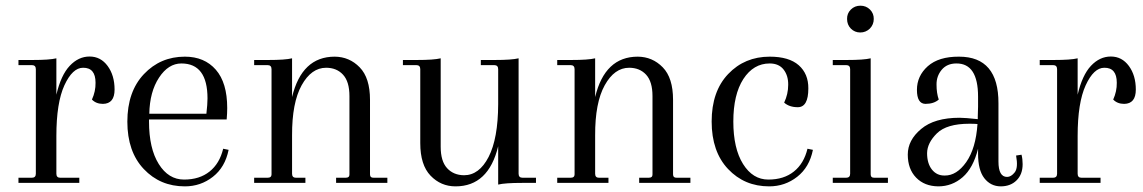

<svg xmlns="http://www.w3.org/2000/svg" viewBox="-20 -643 4018 675"><path d="M341.8 -277.8Q317.9 -277.8 303.2 -293Q316.4 -321.8 315.9 -352.1Q315.9 -405.3 272 -404.8Q234.9 -404.8 206.5 -343.3Q178.2 -281.7 178.2 -165V-32.2Q178.2 -18.1 191.9 -18.1H258.8V0H44.9V-18.1H91.8Q106 -18.1 106 -32.2V-399.9Q106 -414.1 91.8 -414.1H44.9V-432.1H94.2Q154.3 -432.1 178.2 -438V-310.1Q194.3 -378.9 225.1 -411.6Q255.9 -444.3 294.9 -444.3Q334 -444.3 358.4 -411.1Q382.8 -377.9 382.8 -328.1Q382.8 -278.3 341.8 -277.8Z M709.5 -296.9Q709.5 -419.9 617.7 -419.9Q571.8 -419.9 539.1 -370.1Q506.3 -320.3 504.9 -243.2H705.6Q709.5 -276.9 709.5 -296.9ZM629.9 -443.8Q698.7 -443.8 738.8 -397.9Q778.8 -352.1 778.8 -263.2Q778.8 -245.1 776.9 -223.1H503.9V-215.8Q503.9 -121.1 538.1 -66.4Q572.3 -11.7 627 -11.7Q681.6 -11.7 716.8 -40Q752 -67.9 764.6 -120.1L783.7 -116.2Q771.5 -55.2 728.5 -21.5Q685.5 12.2 629.9 12.2Q543 12.2 485.4 -48.8Q427.7 -109.9 427.7 -215.3Q427.7 -320.8 485.8 -382.3Q543.9 -443.8 629.9 -443.8Z M1280.8 -292V-29.8Q1280.8 -17.6 1294.4 -18.1H1341.8V0H1161.6V-18.1H1194.8Q1209 -18.1 1208.5 -29.8V-305.2Q1208.5 -356 1186 -380.4Q1163.6 -404.8 1126.5 -404.8Q1074.7 -404.8 1040.5 -343.3Q1006.3 -281.7 1006.8 -167V-32.2Q1006.8 -18.1 1020.5 -18.1H1053.7V0H873.5V-18.1H920.4Q934.6 -18.1 934.6 -29.8V-399.9Q934.6 -414.1 920.4 -414.1H873.5V-432.1H922.9Q982.9 -432.1 1006.8 -438V-301.8Q1041 -443.8 1156.7 -443.8Q1208.5 -443.4 1244.6 -406.2Q1280.8 -369.1 1280.8 -292Z M1803.2 -32.2Q1803.2 -18.1 1817.4 -18.1H1864.3V0H1815.4Q1755.4 0 1731.4 5.9V-128.9Q1697.3 12.2 1581.5 12.2Q1529.8 12.2 1493.7 -25.4Q1457.5 -63 1457.5 -140.1V-399.9Q1457.5 -414.1 1443.4 -414.1H1396.5V-432.1H1445.3Q1505.4 -432.1 1529.3 -438V-127Q1529.3 -76.2 1551.8 -51.8Q1574.2 -27.3 1611.3 -26.9Q1664.6 -26.9 1697.8 -91.3Q1731 -155.8 1731.4 -276.9V-399.9Q1731.4 -414.1 1717.3 -414.1H1670.4V-432.1H1719.2Q1779.3 -432.1 1803.2 -438Z M2346.2 -292V-29.8Q2346.2 -17.6 2359.9 -18.1H2407.2V0H2227.1V-18.1H2260.3Q2274.4 -18.1 2273.9 -29.8V-305.2Q2273.9 -356 2251.5 -380.4Q2229 -404.8 2191.9 -404.8Q2140.1 -404.8 2106 -343.3Q2071.8 -281.7 2072.3 -167V-32.2Q2072.3 -18.1 2085.9 -18.1H2119.1V0H1939V-18.1H1985.8Q2000 -18.1 2000 -29.8V-399.9Q2000 -414.1 1985.8 -414.1H1939V-432.1H1988.3Q2048.3 -432.1 2072.3 -438V-301.8Q2106.4 -443.8 2222.2 -443.8Q2273.9 -443.4 2310.1 -406.2Q2346.2 -369.1 2346.2 -292Z M2686 -419.9Q2628.9 -419.9 2593.3 -365.2Q2558.1 -310.5 2558.1 -215.8Q2558.1 -121.1 2592.3 -66.4Q2626.5 -11.7 2681.2 -11.7Q2735.8 -11.7 2771 -40Q2806.2 -67.9 2818.8 -120.1L2837.9 -116.2Q2825.7 -55.2 2782.7 -21.5Q2739.7 12.2 2684.1 12.2Q2597.2 12.2 2539.6 -48.8Q2481.9 -109.9 2481.9 -215.8Q2481.9 -321.8 2540 -382.8Q2598.1 -443.8 2686 -443.8Q2753.9 -443.8 2788.1 -413.6Q2822.3 -383.3 2821.8 -332Q2821.8 -266.1 2784.7 -266.1Q2754.9 -266.1 2736.8 -282.2Q2751 -312 2751 -344.7Q2751.5 -377 2734.9 -398.4Q2718.3 -419.9 2686 -419.9Z M2958 -576.2Q2957.5 -595.7 2971.2 -609.4Q2984.9 -623 3004.9 -623Q3024.9 -623 3038.6 -609.4Q3052.2 -595.7 3051.8 -576.2Q3051.8 -556.6 3038.1 -542.5Q3023.9 -528.8 3004.4 -528.8Q2984.9 -528.8 2971.2 -542.5Q2958 -556.2 2958 -576.2ZM2968.8 -32.2V-399.9Q2968.8 -414.1 2954.6 -414.1H2907.7V-432.1H2957Q3017.1 -432.1 3041 -438V-29.8Q3041 -17.6 3054.7 -18.1H3101.6V0H2907.7V-18.1H2954.6Q2968.8 -18.1 2968.8 -32.2Z M3301.3 -25.9Q3343.3 -25.4 3377 -73.2Q3410.6 -121.1 3416.5 -207Q3406.7 -208 3388.2 -208Q3308.1 -208 3273.9 -174.3Q3239.7 -140.6 3239.3 -104.5Q3239.3 -68.4 3256.3 -46.9Q3273.4 -25.4 3301.3 -25.9ZM3418.5 -303.2Q3418.5 -420.4 3342.3 -419.9Q3309.1 -419.9 3290.5 -397.5Q3272 -375 3272.5 -345.2Q3272.5 -315.4 3280.3 -293Q3263.2 -277.8 3233.4 -277.8Q3203.6 -278.3 3203.6 -327.1Q3203.6 -376 3241.7 -410.2Q3280.3 -444.3 3351.6 -443.8Q3490.7 -443.8 3490.2 -279.8V-75.2Q3490.2 -21 3520.5 -21Q3534.7 -21 3547.4 -37.1Q3560.1 -53.2 3552.2 -96.2L3571.3 -99.1Q3575.2 -84 3575.2 -65.9Q3575.2 -29.8 3553.7 -8.8Q3532.7 12.2 3497.6 12.2Q3462.4 11.7 3440.4 -16.6Q3418.5 -44.9 3418.5 -102.1V-120.1Q3401.4 -52.2 3364.3 -20Q3327.1 12.2 3278.8 12.2Q3230 11.7 3200.7 -18.6Q3171.4 -48.8 3171.4 -99.6Q3171.4 -150.4 3218.3 -189.5Q3265.1 -229 3353.5 -229Q3372.6 -229 3417.5 -224.1V-232.9L3418.5 -268.1Z M3932.1 -277.8Q3908.2 -277.8 3893.6 -293Q3906.7 -321.8 3906.2 -352.1Q3906.2 -405.3 3862.3 -404.8Q3825.2 -404.8 3796.9 -343.3Q3768.6 -281.7 3768.6 -165V-32.2Q3768.6 -18.1 3782.2 -18.1H3849.1V0H3635.3V-18.1H3682.1Q3696.3 -18.1 3696.3 -32.2V-399.9Q3696.3 -414.1 3682.1 -414.1H3635.3V-432.1H3684.6Q3744.6 -432.1 3768.6 -438V-310.1Q3784.7 -378.9 3815.4 -411.6Q3846.2 -444.3 3885.3 -444.3Q3924.3 -444.3 3948.7 -411.1Q3973.1 -377.9 3973.1 -328.1Q3973.1 -278.3 3932.1 -277.8Z"/></svg>

Font: Arapey-Regular
Style: Regular
Weight: 400
Designer: Eduardo Rodriguez Tunni
Foundry: Eduardo Rodriguez Tunni
Version: Version 1.002